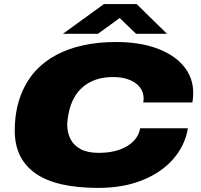

<svg xmlns="http://www.w3.org/2000/svg" viewBox="-20 -905 979 937"><path d="M459 12Q254 12 153 -59Q52 -130 52 -267Q52 -358 78.5 -432Q105 -506 154 -560Q197 -606 255 -637Q313 -668 386.5 -684Q460 -700 546 -700Q661 -700 745.5 -669Q830 -638 876.5 -582Q923 -526 923 -451Q923 -440 922 -428.5Q921 -417 919 -405H679Q680 -410 680.5 -415Q681 -420 681 -424Q681 -455 663 -478.5Q645 -502 611.5 -515.5Q578 -529 532 -529Q483 -529 445.5 -515.5Q408 -502 381.5 -478Q355 -454 339 -423Q323 -392 316 -357Q313 -343 311.5 -333.5Q310 -324 309.5 -317Q309 -310 308.5 -305.5Q308 -301 308 -296Q308 -258 324 -226.5Q340 -195 374 -177Q408 -159 462 -159Q519 -159 562 -174Q605 -189 631.5 -216Q658 -243 664 -279H897Q883 -195 825.5 -129Q768 -63 674.5 -25.5Q581 12 459 12ZM287 -740 487 -885H647L795 -740H644L534 -846H604L458 -740Z"/></svg>

Font: Archivo Expanded Black
Style: Italic
Weight: 900
Width: 7
Italic angle: -10°
Designer: Hector Gatti
Foundry: Omnibus-Type
Version: Version 2.001